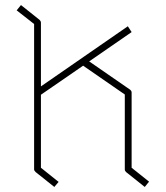

<svg xmlns="http://www.w3.org/2000/svg" viewBox="-20 -782 656 760"><path d="M501 -416V-118L570 -63L553 -42L479 -101Q474 -106 474 -111V-408L309 -522L142 -407V-118L212 -62L195 -42L121 -101Q115 -107 115 -111V-687L46 -741L63 -762L137 -703Q142 -698 142 -692V-440L486 -678L501 -655L333 -539L495 -427Q501 -422 501 -416Z"/></svg>

Font: Envoyer
Style: Regular
Weight: 400
Version: Version 0.1